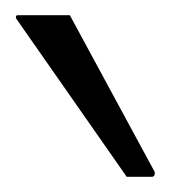

<svg xmlns="http://www.w3.org/2000/svg" viewBox="-20 -739 236 253"><path d="M147 -506 1 -715Q1 -715 1 -717Q1 -719 4 -719H72L183 -514Q184 -513 184 -511Q184 -506 180 -506Z"/></svg>

Font: Triodion
Style: Regular
Weight: 400
Version: Version 1.201; ttfautohint (v1.8.4.7-5d5b)